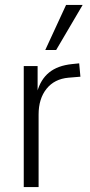

<svg xmlns="http://www.w3.org/2000/svg" viewBox="-20 -756 364 776"><path d="M76 0V-489H132V-384H130Q144 -435 178.5 -463Q213 -491 271 -497L300 -500L305 -446L257 -442Q200 -437 168 -397Q136 -357 136 -293V0ZM163 -554 247 -736H314L207 -554Z"/></svg>

Font: Nunito Sans 10pt Condensed Light
Style: Regular
Weight: 300
Width: 3
Designer: Vernon Adams
Foundry: Vernon Adams
Version: Version 3.101;gftools[0.9.27]